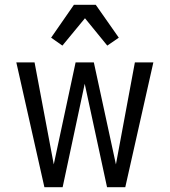

<svg xmlns="http://www.w3.org/2000/svg" viewBox="-20 -780 707 800"><path d="M241 0H165L48 -520H124L204 -95L295 -520H371L463 -95L542 -520H619L502 0H426L333 -431ZM240 -590 193 -623 288 -760H379L475 -623L427 -590L334 -704Z"/></svg>

Font: Huly
Style: Regular
Weight: 400
Designer: Belleve Invis
Foundry: Belleve Invis
Version: Version 33.2.5; ttfautohint (v1.8.4)